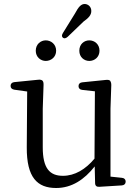

<svg xmlns="http://www.w3.org/2000/svg" viewBox="-20 -923 692 961"><path d="M209 -618C235 -618 261 -637 261 -669C261 -702 235 -721 209 -721C184 -721 159 -702 159 -669C159 -637 184 -618 209 -618ZM52 -474 116 -465 114 -186C113 -34 167 18 261 18C339 18 402 -24 454 -90L456 -7C456 7 464 13 477 12L590 5C602 4 609 -3 609 -14C609 -25 602 -32 590 -33L533 -39V-379L537 -497C537 -507 535 -513 532 -518C528 -523 520 -524 510 -523L392 -511C380 -510 373 -503 373 -492C373 -481 380 -474 392 -473L455 -466L453 -129C408 -75 354 -43 295 -43C229 -43 194 -80 194 -186V-379L198 -498C198 -509 197 -514 193 -519C189 -523 182 -525 172 -524L52 -512C40 -511 33 -504 33 -493C33 -482 40 -476 52 -474ZM295 -734C302 -729 310 -731 319 -739L398 -815C423 -833 437 -847 437 -868C437 -891 419 -903 404 -903C386 -903 373 -889 355 -855L295 -758C289 -748 288 -740 295 -734ZM377 -669C377 -637 401 -618 427 -618C453 -618 478 -637 478 -669C478 -702 453 -721 427 -721C401 -721 377 -702 377 -669Z"/></svg>

Font: 寒蝉锦书宋
Style: Regular
Weight: 400
Designer: 寒蝉锦书宋{Warren} 思源宋体{Ryoko NISHIZUKA 西塚涼子 (kana & ideographs); Frank Grießhammer (Latin, Greek & Cyrillic); Wenlong ZHANG 
Foundry: Adobe & ChillType
Version: Version 2.000;Glyphs 3.1.1 (3135)